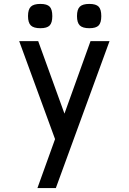

<svg xmlns="http://www.w3.org/2000/svg" viewBox="-20 -710 658 980"><path d="M233.5 -580Q220 -566 186 -566Q152 -566 137.5 -580Q123 -594 123 -628Q123 -662 137.5 -676Q152 -690 186 -690Q220 -690 233.5 -676Q247 -662 247 -628Q247 -594 233.5 -580ZM483.5 -580Q470 -566 436 -566Q402 -566 387.5 -580Q373 -594 373 -628Q373 -662 387.5 -676Q402 -690 436 -690Q470 -690 483.5 -676Q497 -662 497 -628Q497 -594 483.5 -580ZM171 250 261 0 78 -500H175L309 -130L442 -500H539L265 250Z"/></svg>

Font: Hermit
Style: Regular
Weight: 400
Designer: Pablo Caro
Version: Version 2.000;PS 002.000;hotconv 1.0.88;makeotf.lib2.5.64775